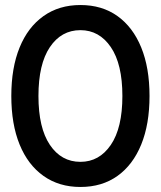

<svg xmlns="http://www.w3.org/2000/svg" viewBox="-20 -732 640 764"><path d="M300 12Q215 12 153 -32Q91 -76 58 -157Q25 -238 25 -350Q25 -462 58 -543Q91 -624 153 -668Q215 -712 300 -712Q386 -712 447.5 -668Q509 -624 542 -543Q575 -462 575 -350Q575 -238 542 -157Q509 -76 447.5 -32Q386 12 300 12ZM300 -88Q375 -88 421 -155.5Q467 -223 467 -350Q467 -477 421 -544.5Q375 -612 300 -612Q224 -612 178.5 -544.5Q133 -477 133 -350Q133 -223 178.5 -155.5Q224 -88 300 -88Z"/></svg>

Font: DM Mono Medium
Style: Regular
Weight: 500
Designer: Colophon Foundry
Foundry: Colophon Foundry
Version: Version 1.000; ttfautohint (v1.8.2.53-6de2)